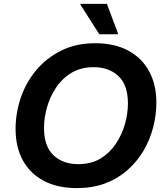

<svg xmlns="http://www.w3.org/2000/svg" viewBox="-20 -954 844 986"><path d="M60 -292Q60 -373 86.5 -451.5Q113 -530 165.5 -593Q218 -656 294 -694Q370 -732 468 -732Q568 -732 638 -694.5Q708 -657 745.5 -588.5Q783 -520 783 -428Q783 -362 766 -298Q749 -234 716 -178.5Q683 -123 633.5 -79.5Q584 -36 519.5 -12Q455 12 375 12Q276 12 205.5 -25Q135 -62 97.5 -130Q60 -198 60 -292ZM206 -297Q206 -203 254.5 -157Q303 -111 382 -111Q448 -111 495.5 -139.5Q543 -168 574.5 -215Q606 -262 621.5 -316.5Q637 -371 637 -423Q637 -517 588.5 -563Q540 -609 461 -609Q396 -609 348 -580.5Q300 -552 268.5 -505Q237 -458 221.5 -403.5Q206 -349 206 -297ZM490 -778 393 -930V-934H529L586 -782V-778Z"/></svg>

Font: Kufam SemiBold
Style: Italic
Weight: 600
Italic angle: -11°
Designer: Artur Schmal
Foundry: Original Type
Version: Version 1.301; ttfautohint (v1.8.3)